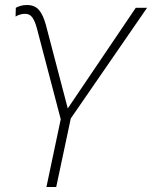

<svg xmlns="http://www.w3.org/2000/svg" viewBox="-20 -745 606 765"><path d="M165 0 222 -270 127 -632Q120 -659 109.5 -674.5Q99 -690 80 -690Q70 -690 60 -687Q50 -684 42 -679L43 -714Q50 -718 61 -721.5Q72 -725 88 -725Q118 -725 135 -705.5Q152 -686 163 -645L250 -313L521 -714H566L262 -273L204 0Z"/></svg>

Font: Noto Sans Disp ExtLt
Style: Italic
Weight: 200
Italic angle: -12°
Designer: Monotype Design Team
Foundry: Monotype Imaging Inc.
Version: Version 2.000;GOOG;noto-source:20170915:90ef993387c0